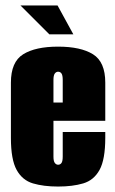

<svg xmlns="http://www.w3.org/2000/svg" viewBox="-20 -676 421 704"><path d="M193 8Q140 8 101 -3.5Q62 -15 41 -53Q20 -91 20 -170V-373Q20 -449 65 -477Q110 -505 193 -505Q276 -505 321 -477Q366 -449 366 -373V-233H176V-102Q176 -85 181 -78.5Q186 -72 193 -72Q201 -72 205.5 -78.5Q210 -85 210 -102V-192H366V-171Q366 -91 345 -53Q324 -15 285 -3.5Q246 8 193 8ZM176 -300H210V-383Q210 -400 205.5 -406.5Q201 -413 193 -413Q186 -413 181 -406.5Q176 -400 176 -383ZM161 -550 55 -656H191L249 -550Z"/></svg>

Font: Alumni Sans Thin Black
Style: Regular
Weight: 900
Version: Version 1.018